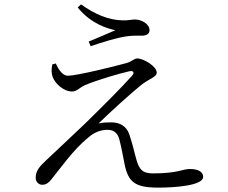

<svg xmlns="http://www.w3.org/2000/svg" viewBox="-20 -829 1040 877"><path d="M235 -539 219 -535C215 -515 214 -497 220 -479C230 -450 268 -411 310 -411C330 -411 341 -427 368 -440C425 -464 524 -493 569 -503C588 -508 597 -499 583 -483C540 -434 444 -338 368 -264C316 -214 234 -138 192 -98C165 -72 143 -52 143 -17C143 2 157 15 173 15C191 15 203 5 215 -10C255 -59 314 -144 381 -199C411 -226 441 -236 472 -236C505 -236 520 -215 526 -189C535 -153 543 -111 549 -79C566 2 595 28 703 28C778 28 908 19 908 -21C908 -43 887 -57 848 -57C811 -57 794 -37 679 -37C631 -37 615 -54 601 -107C592 -143 581 -185 570 -217C557 -254 525 -270 490 -270C473 -270 450 -270 430 -265C484 -318 588 -412 629 -444C664 -470 696 -478 696 -497C696 -526 636 -562 607 -562C592 -562 583 -548 558 -541C501 -525 329 -483 290 -483C269 -483 250 -505 235 -539ZM335 -795C396 -719 473 -698 507 -691C476 -677 425 -656 385 -639L394 -618C435 -632 522 -660 566 -664C593 -667 608 -666 628 -666C654 -666 663 -678 663 -691C663 -720 626 -740 596 -740C579 -740 567 -735 539 -736C474 -738 415 -763 350 -809Z"/></svg>

Font: Noto Serif CJK KR
Style: Regular
Weight: 400
Designer: Ryoko NISHIZUKA 西塚涼子 (kana & ideographs); Frank Grießhammer (Latin, Greek & Cyrillic); Wenlong ZHANG 张文龙 (bopomofo); San
Foundry: Adobe
Version: Version 2.001;hotconv 1.1.0;makeotfexe 2.6.0